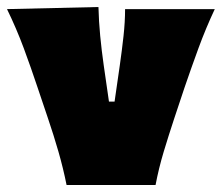

<svg xmlns="http://www.w3.org/2000/svg" viewBox="-25 -528 633 548"><path d="M165 0Q155.5 -47.5 141.8 -95.2Q128 -143 112 -190L82 -279Q63.5 -334.5 42.8 -390.5Q22 -446.5 -5 -502L256 -508Q257 -467 261 -425.5Q265 -384 271 -342L286 -238H302L317 -342Q323 -384 327.5 -424.8Q332 -465.5 332 -502H588Q562 -446.5 541.5 -390.5Q521 -334.5 502 -279L472 -189Q456.5 -142 442.2 -94.8Q428 -47.5 419 0Z"/></svg>

Font: Commissioner Flair Black
Style: Regular
Weight: 900
Designer: Kostas Bartsokas
Foundry: Kostas Bartsokas
Version: Version 1.000; ttfautohint (v1.8.3)